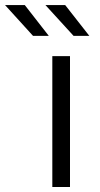

<svg xmlns="http://www.w3.org/2000/svg" viewBox="-111 -751 400 771"><path d="M99.1 0V-525.5H170.1V0ZM184.4 -607 71.5 -730.6H150.8L247.7 -607ZM21.6 -607 -90.7 -730.6H-11.4L84.9 -607Z"/></svg>

Font: Montserrat Alternates Thin
Style: Regular
Weight: 100
Designer: Julieta Ulanovsky
Foundry: Julieta Ulanovsky
Version: Version 9.000